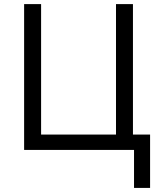

<svg xmlns="http://www.w3.org/2000/svg" viewBox="-20 -734 777 940"><path d="M547.9 -713.9H630.9V-75.2H714.8V186H636.2V0H98.1V-713.9H181.2V-75.2H547.9Z"/></svg>

Font: OpenSansEmoji
Style: Regular
Weight: 400
Foundry: MorbZ
Version: Version 1.000;PS 001.000;hotconv 1.0.70;makeotf.lib2.5.58329